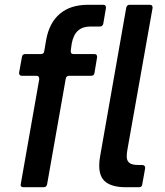

<svg xmlns="http://www.w3.org/2000/svg" viewBox="-20 -783 690 803"><path d="M177 -12Q174 0 163 0H78Q71 0 68 -4Q65 -8 67 -14L144 -451V-454Q144 -466 132 -466H72Q65 -466 62 -470Q59 -474 60 -480L72 -546Q74 -557 86 -557H151Q164 -557 165 -569L173 -616Q186 -688 230.5 -725.5Q275 -763 348 -763H411Q418 -763 421 -759Q424 -755 423 -749L412 -684Q409 -672 398 -672H357Q326 -672 306.5 -655Q287 -638 280 -601L276 -572V-568Q276 -557 287 -557H375Q381 -557 384 -553Q387 -549 386 -543L375 -477Q373 -466 361 -466H269Q257 -466 255 -454ZM575 -12Q574 0 561 0H506Q451 0 423 -21Q395 -42 395 -90Q395 -111 399 -131L508 -751Q511 -763 522 -763H606Q613 -763 616 -759Q619 -755 618 -749L513 -158Q510 -142 510 -129Q510 -110 521.5 -101.5Q533 -93 558 -93H575Q581 -93 584.5 -89Q588 -85 587 -79Z"/></svg>

Font: Open Sauce Two Medium Italic
Style: Regular
Weight: 500
Italic angle: -10°
Designer: Alfredo Marco Pradil
Foundry: Creative Sauce Fz LLC
Version: Version 1.477